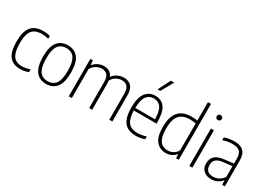

<svg xmlns="http://www.w3.org/2000/svg" viewBox="-12 -1601 3305 2403"><g transform="rotate(30 1641.0 -399.5)"><path d="M47.5 -270Q47.5 -370 73.5 -431.5Q99.5 -493 150.2 -520.8Q201 -548.5 277.5 -548.5Q331 -548.5 374.5 -536V-494.5Q325.5 -508 281 -508Q216 -508 175 -485.8Q134 -463.5 113.8 -412Q93.5 -360.5 93.5 -272Q93.5 -183 112.2 -130Q131 -77 167.5 -54.2Q204 -31.5 261 -31.5Q311 -31.5 374.5 -54V-12.5Q315.5 9 255.5 9Q152 9 99.8 -56.8Q47.5 -122.5 47.5 -270Z M429.5 -270Q429.5 -415 482.2 -481.8Q535 -548.5 631 -548.5Q727 -548.5 780 -481.8Q833 -415 833 -270Q833 -125.5 780 -58.2Q727 9 631 9Q535.5 9 482.5 -58Q429.5 -125 429.5 -270ZM787 -268.5Q787 -358 768.2 -410.8Q749.5 -463.5 715.2 -486Q681 -508.5 631 -508.5Q555 -508.5 515.2 -454.8Q475.5 -401 475.5 -272Q475.5 -182.5 494 -129.5Q512.5 -76.5 546.8 -53.8Q581 -31 631 -31Q707 -31 747 -85.2Q787 -139.5 787 -268.5Z M1586.5 -375V0H1542.5V-374Q1542.5 -507.5 1434 -507.5Q1396.5 -507.5 1357.2 -487.2Q1318 -467 1291.5 -421.5Q1294.5 -400.5 1294.5 -375.5V0H1251V-374Q1251 -445.5 1223 -476.5Q1195 -507.5 1144.5 -507.5Q1106 -507.5 1066.2 -486Q1026.5 -464.5 1000.5 -419V0H956.5V-540.5H994.5L998 -477.5H1002.5Q1032.5 -513 1071 -530.8Q1109.5 -548.5 1152.5 -548.5Q1248.5 -548.5 1280 -468.5Q1314 -511 1355.8 -529.8Q1397.5 -548.5 1440.5 -548.5Q1507.5 -548.5 1547 -507.8Q1586.5 -467 1586.5 -375Z M2079.5 -253H1750.5Q1752 -171.5 1772.8 -122.5Q1793.5 -73.5 1832.5 -52.2Q1871.5 -31 1931.5 -31Q1982.5 -31 2054.5 -53V-12.5Q1990 9 1928 9Q1854 9 1804.8 -19Q1755.5 -47 1730 -108.8Q1704.5 -170.5 1704.5 -270.5Q1704.5 -414.5 1755.5 -481.5Q1806.5 -548.5 1896 -548.5Q1985 -548.5 2032.2 -482.2Q2079.5 -416 2079.5 -270ZM1750.5 -290.5H2035Q2033 -409.5 1997.5 -459.8Q1962 -510 1896 -510Q1828.5 -510 1790.5 -459.8Q1752.5 -409.5 1750.5 -290.5ZM1875.5 -631 1965.5 -808H2013.5L1914.5 -631Z M2167.5 -259.5Q2167.5 -407 2230.5 -477.8Q2293.5 -548.5 2415.5 -548.5Q2459.5 -548.5 2502 -542V-808H2546V0H2508L2504.5 -56H2500Q2477.5 -27 2441.5 -9Q2405.5 9 2362 9Q2274 9 2220.8 -54Q2167.5 -117 2167.5 -259.5ZM2502 -110V-500Q2484.5 -504 2460.2 -506.2Q2436 -508.5 2414 -508.5Q2313.5 -508.5 2263.5 -450.5Q2213.5 -392.5 2213.5 -264Q2213.5 -175.5 2232.8 -124.2Q2252 -73 2285.8 -52.2Q2319.5 -31.5 2367 -31.5Q2407 -31.5 2443.5 -51.5Q2480 -71.5 2502 -110Z M2699 0V-540.5H2743V0ZM2685 -711Q2685 -727 2694.8 -737Q2704.5 -747 2721 -747Q2737.5 -747 2747.5 -737Q2757.5 -727 2757.5 -711Q2757.5 -694.5 2747.5 -685Q2737.5 -675.5 2721 -675.5Q2704.5 -675.5 2694.8 -685Q2685 -694.5 2685 -711Z M3212 -371V0H3174L3170.5 -62H3166Q3140.5 -28 3101.5 -10Q3062.5 8 3016.5 8Q2970.5 8 2936.5 -8.8Q2902.5 -25.5 2883.8 -57.5Q2865 -89.5 2865 -134.5Q2865 -204 2907.8 -242.2Q2950.5 -280.5 3040.5 -290L3168.5 -305V-372.5Q3168.5 -425 3153 -454.8Q3137.5 -484.5 3107.5 -496.5Q3077.5 -508.5 3030.5 -508.5Q2999.5 -508.5 2964.2 -502.5Q2929 -496.5 2894.5 -484.5V-525.5Q2923 -536.5 2960.8 -542.5Q2998.5 -548.5 3033 -548.5Q3093 -548.5 3132 -531.8Q3171 -515 3191.5 -476Q3212 -437 3212 -371ZM3168.5 -112.5V-267L3041 -253Q2974 -245.5 2943 -217.8Q2912 -190 2912 -139Q2912 -85 2940 -58Q2968 -31 3022.5 -31Q3063.5 -31 3101.5 -50.5Q3139.5 -70 3168.5 -112.5Z"/></g></svg>

Font: Encode Sans Semi Condensed ExLight
Style: Regular
Weight: 275
Width: 4
Designer: Multiple Designers
Foundry: Impallari Type
Version: Version 2.000